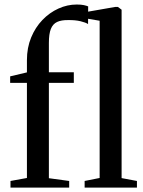

<svg xmlns="http://www.w3.org/2000/svg" viewBox="-20 -850 650 870"><path d="M27.5 0V-30L102 -43.5V-474.5H26V-504L102 -522V-577.5Q102 -633.5 121 -679.8Q140 -726 172.2 -759.5Q204.5 -793 244.8 -811.2Q285 -829.5 327.5 -829.5Q347.5 -829.5 360 -826.8Q372.5 -824 379.5 -821L379 -741Q368.5 -748 344.8 -753.8Q321 -759.5 289 -759Q258 -759.5 238.8 -750.5Q219.5 -741.5 210.5 -719Q201.5 -696.5 201.5 -655.5V-522.5H314.5V-474.5H201.5V-42.5L293.5 -30V0ZM431.5 -43.5V-756L361 -768V-794L501.5 -818.5H514.5L531 -806V-43L600.5 -30V0H363.5V-30Z"/></svg>

Font: Merriweather 96pt
Style: Regular
Weight: 400
Version: Version 2.100